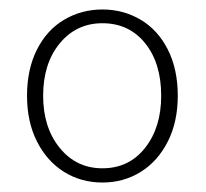

<svg xmlns="http://www.w3.org/2000/svg" viewBox="-20 -827 435 405"><path d="M37 -625Q37 -681 58 -722.5Q79 -764 115.5 -785.5Q152 -807 196 -807Q240 -807 276.5 -785.5Q313 -764 334 -722.5Q355 -681 355 -625Q355 -570 334 -528.5Q313 -487 277 -464.5Q241 -442 196 -442Q151 -442 115 -464.5Q79 -487 58 -528.5Q37 -570 37 -625ZM320 -625Q320 -694 286 -736Q252 -778 196 -778Q141 -778 106 -735.5Q71 -693 71 -625Q71 -558 106 -515Q141 -472 196 -472Q252 -472 286 -515Q320 -558 320 -625Z"/></svg>

Font: Merged Yaku Han JP Thin
Style: Regular
Weight: 250
Designer: Ryoko NISHIZUKA 西塚涼子 (kana, bopomofo & ideographs); Paul D. Hunt (Latin, Greek & Cyrillic); Sandoll Communications 산돌커뮤니
Foundry: Adobe
Version: Version 2.004